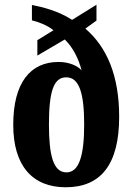

<svg xmlns="http://www.w3.org/2000/svg" viewBox="-20 -782 560 812"><path d="M258 10C406 10 484 -86 484 -288C484 -462 432 -583 341 -661L388 -695V-762L285 -698C226 -736 164 -751 115 -761V-696C143 -689 179 -676 206 -654L138 -612V-547L254 -615C289 -581 312 -534 325 -485C307 -504 272 -520 228 -520C108 -520 36 -432 36 -254C36 -80 118 10 258 10ZM261 -53C206 -53 187 -123 187 -255C187 -393 206 -455 260 -455C314 -455 336 -391 336 -255C336 -123 314 -53 261 -53Z"/></svg>

Font: Noto Serif Devanagari ExtraCondensed ExtraBold
Style: Regular
Weight: 800
Width: 2
Designer: Universal Thirst, Indian Type Foundry and the Monotype Design Team
Foundry: Monotype Imaging Inc.
Version: Version 2.004